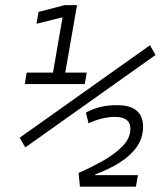

<svg xmlns="http://www.w3.org/2000/svg" viewBox="-20 -713 626 734"><path d="M285.6 0.5 280.3 -51.8Q328.1 -72.8 373.8 -98.4Q419.4 -124 449 -154.8Q478.5 -185.5 478.5 -220.7Q478.5 -266.1 419.4 -266.1Q372.6 -266.1 318.4 -241.7L308.6 -282.7Q334.5 -296.9 363.5 -304Q392.6 -311 427.2 -311Q526.9 -311 526.9 -228.5Q526.9 -185.1 502.4 -150.9Q478 -116.7 436.5 -90.8Q395 -64.9 344.2 -46.4V-43.5H507.3L499.5 0.5ZM74.7 -391.6 82 -435.5H182.6L219.2 -647L119.6 -622.1L127.4 -667.5L227.5 -693.4H274.4L229.5 -435.5H311.5L304.2 -391.6ZM76.7 -149.4 55.2 -186.5 553.2 -540 574.7 -502.9Z"/></svg>

Font: Cascadia Mono PL ExtraLight
Style: Italic
Weight: 200
Italic angle: -10°
Monospace: yes
Designer: Aaron Bell
Foundry: Saja Typeworks
Version: Version 2404.023; ttfautohint (v1.8.4)